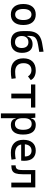

<svg xmlns="http://www.w3.org/2000/svg" viewBox="1571 -2307 960 4142"><g transform="rotate(90 2051.0 -236.0)"><path d="M293 9.8Q185.5 9.8 126 -60.5Q66.4 -130.9 66.4 -258.8Q66.4 -387.2 126 -457.3Q185.5 -527.3 293 -527.3Q400.9 -527.3 460.2 -457.3Q519.5 -387.2 519.5 -258.8Q519.5 -130.9 460.2 -60.5Q400.9 9.8 293 9.8ZM293 -83Q350.1 -83 381.1 -128.9Q412.1 -174.8 412.1 -258.8Q412.1 -343.3 381.1 -388.9Q350.1 -434.6 293 -434.6Q235.8 -434.6 204.8 -388.9Q173.8 -343.3 173.8 -258.8Q173.8 -174.8 204.8 -128.9Q235.8 -83 293 -83Z M886.7 9.8Q765.1 9.8 707.8 -55.2Q650.4 -120.1 650.4 -256.8V-343.8Q650.4 -441.4 678 -507.1Q705.6 -572.8 764.2 -611.1Q822.8 -649.4 914.6 -665L1094.7 -695.8L1099.6 -603L941.4 -576.2Q870.6 -564.5 829.8 -543.2Q789.1 -522 771.7 -486.1Q754.4 -450.2 754.4 -393.6V-345.7H765.6Q780.8 -399.9 825.7 -429.4Q870.6 -459 935.5 -459Q1023.4 -459 1071.8 -398.9Q1120.1 -338.9 1120.1 -229.5Q1120.1 -115.7 1059.1 -53Q998 9.8 886.7 9.8ZM891.6 -80.1Q950.2 -80.1 982.9 -118.4Q1015.6 -156.7 1015.6 -224.6Q1015.6 -293 982.9 -331.1Q950.2 -369.1 891.6 -369.1Q828.1 -369.1 792.5 -331.1Q756.8 -293 756.8 -224.6Q756.8 -156.7 792.5 -118.4Q828.1 -80.1 891.6 -80.1Z M1514.6 9.8Q1382.3 9.8 1310.3 -59.8Q1238.3 -129.4 1238.3 -259.8Q1238.3 -386.7 1306.4 -457Q1374.5 -527.3 1501 -527.3Q1576.7 -527.3 1630.6 -499.3Q1684.6 -471.2 1707.5 -419.9L1627.9 -359.9Q1606 -395.5 1571.8 -415Q1537.6 -434.6 1497.1 -434.6Q1423.8 -434.6 1383.3 -390.4Q1342.8 -346.2 1342.8 -264.6Q1342.8 -176.3 1390.4 -129.6Q1438 -83 1526.4 -83Q1562.5 -83 1598.6 -86.4Q1634.8 -89.8 1668.9 -95.7L1680.7 -4.9Q1640.6 3.9 1597.9 6.8Q1555.2 9.8 1514.6 9.8Z M1999 0V-517.6H2102.5V0ZM1801.8 -424.8V-517.6H2299.8V-424.8Z M2425.8 224.6V-517.6H2519.5L2529.3 -408.2V224.6ZM2676.3 9.8Q2616.7 9.8 2580.3 -17.6Q2543.9 -44.9 2539.1 -93.8H2494.1L2529.3 -241.2Q2529.3 -161.1 2560.8 -119.6Q2592.3 -78.1 2653.3 -78.1Q2715.8 -78.1 2748 -122.6Q2780.3 -167 2780.3 -253.9Q2780.3 -345.7 2748 -392.6Q2715.8 -439.5 2653.3 -439.5Q2592.3 -439.5 2560.8 -397.9Q2529.3 -356.4 2529.3 -276.4L2494.1 -423.8H2534.2Q2541 -472.7 2578.4 -500Q2615.7 -527.3 2676.3 -527.3Q2778.3 -527.3 2830.6 -458Q2882.8 -388.7 2882.8 -253.9Q2882.8 -124 2830.6 -57.1Q2778.3 9.8 2676.3 9.8Z M3272.5 9.8Q3140.1 9.8 3068.1 -59.8Q2996.1 -129.4 2996.1 -259.8Q2996.1 -386.7 3057.1 -457Q3118.2 -527.3 3229.5 -527.3Q3334.5 -527.3 3391.8 -463.9Q3449.2 -400.4 3449.2 -279.3Q3449.2 -243.7 3446.3 -212.9H3083V-292H3355.5Q3355.5 -361.8 3322.3 -399.2Q3289.1 -436.5 3230.5 -436.5Q3164.6 -436.5 3128.2 -391.6Q3091.8 -346.7 3091.8 -264.6Q3091.8 -174.8 3141.8 -127.9Q3191.9 -81.1 3284.2 -81.1Q3316.4 -81.1 3347.7 -84.7Q3378.9 -88.4 3411.1 -94.7L3423.8 -3.9Q3377.9 4.9 3339.8 7.3Q3301.8 9.8 3272.5 9.8Z M3546.4 0V-92.8Q3585.4 -92.8 3607.7 -106.2Q3629.9 -119.6 3639.2 -151.9Q3648.4 -184.1 3648.4 -241.2V-517.6H3738.8V-244.6Q3738.8 -150.4 3721.4 -97.2Q3704.1 -43.9 3662.1 -22Q3620.1 0 3546.4 0ZM3918.9 0V-517.6H4022.5V0ZM3673.8 -424.8V-517.6H4004.4V-424.8Z"/></g></svg>

Font: Cascadia Mono PL
Style: Regular
Weight: 400
Monospace: yes
Designer: Aaron Bell
Foundry: Saja Typeworks
Version: Version 2102.003